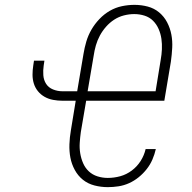

<svg xmlns="http://www.w3.org/2000/svg" viewBox="-20 -763 790 791"><path d="M424 8Q396 8 369 1Q342 -6 321.5 -22.5Q301 -39 288 -63Q275 -87 270 -113.5Q265 -140 266 -168.5Q267 -197 272 -226L292 -348H237Q218 -348 199 -351.5Q180 -355 164 -364Q148 -373 136.5 -387Q125 -401 119.5 -418.5Q114 -436 114 -455Q114 -474 117 -493L120 -513H163L160 -493Q157 -473 158.5 -453Q160 -433 170 -417.5Q180 -402 198.5 -394.5Q217 -387 237 -387H298L324 -541Q328 -566 335.5 -591.5Q343 -617 356.5 -640.5Q370 -664 389.5 -684.5Q409 -705 432.5 -718.5Q456 -732 482 -737.5Q508 -743 534 -743Q562 -743 588.5 -736Q615 -729 635.5 -712Q656 -695 668.5 -671Q681 -647 686 -620.5Q691 -594 689.5 -566Q688 -538 684 -509L657 -348H335L313 -219Q310 -197 308.5 -175Q307 -153 310.5 -131.5Q314 -110 322.5 -90.5Q331 -71 346 -57Q361 -43 381.5 -36.5Q402 -30 424 -30Q450 -30 475.5 -37Q501 -44 523 -60.5Q545 -77 559.5 -100Q574 -123 580 -149H622Q617 -127 608 -106Q599 -85 584.5 -66.5Q570 -48 551.5 -33Q533 -18 512 -8.5Q491 1 468.5 4.5Q446 8 424 8ZM341 -387H621L642 -516Q646 -538 647 -560Q648 -582 645 -603Q642 -624 633.5 -643.5Q625 -663 610.5 -677.5Q596 -692 575.5 -698.5Q555 -705 533 -705Q512 -705 490.5 -699.5Q469 -694 450.5 -682Q432 -670 417 -653Q402 -636 391.5 -616.5Q381 -597 375 -576Q369 -555 366 -534Z"/></svg>

Font: Iosevka Etoile XLtObl
Style: Regular
Weight: 200
Italic angle: -9°
Designer: Belleve Invis
Foundry: Belleve Invis
Version: Version 15.5.2; ttfautohint (v1.8.4)